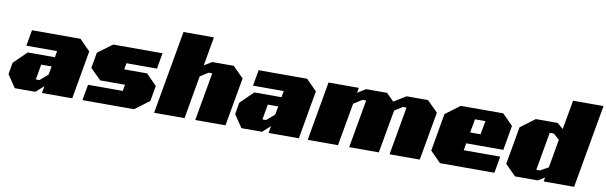

<svg xmlns="http://www.w3.org/2000/svg" viewBox="-48 -1205 5279 1672"><g transform="rotate(10 2591.5 -368.5)"><path d="M107 0 32 -111 50 -215 164 -326H404L414 -382H142L167 -523H596L690 -428L615 0H347L358 -62L289 0ZM274 -107H306L376 -167L390 -242H298Z M705 0 730 -140H1037L1047 -196H828L733 -290L757 -428L885 -523H1321L1297 -383H1027L1017 -327H1219L1313 -232L1289 -95L1161 0Z M1339 0 1469 -737H1738L1693 -481L1761 -523H1951L2046 -428L1970 0H1703L1778 -426H1746L1675 -381L1608 0Z M2111 0 2036 -111 2054 -215 2168 -326H2408L2418 -382H2146L2171 -523H2600L2694 -428L2619 0H2351L2362 -62L2293 0ZM2278 -107H2310L2380 -167L2394 -242H2302Z M2697 0 2789 -523H3057L3049 -478L3122 -523H3307L3373 -457L3479 -523H3669L3764 -428L3688 0H3421L3496 -426H3464L3394 -382L3326 0H3064L3139 -426H3107L3032 -378L2965 0Z M3867 0 3773 -95 3831 -428 3959 -523H4334L4428 -428L4390 -210H4062L4051 -147H4374L4348 0ZM4079 -309H4171L4193 -429H4101Z M4530 0 4436 -95 4495 -428 4622 -523H4815L4868 -479L4914 -737H5183L5053 0H4784L4790 -36L4731 0ZM4703 -89H4735L4807 -129L4851 -381L4798 -426H4762Z"/></g></svg>

Font: Tomorrow ExtraBold
Style: Italic
Weight: 800
Italic angle: -10°
Designer: Tony de Marco, Monica Rizzolli
Foundry: Just in Type
Version: Version 2.002